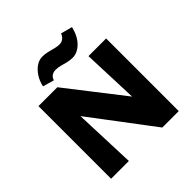

<svg xmlns="http://www.w3.org/2000/svg" viewBox="-228 -1058 1230 1230"><g transform="rotate(-45 387.5 -442.5)"><path d="M81 0V-658H217L242 0ZM622 0H545L142 -534L145 -658H252L624 -180ZM694 -658V0H559L534 -658ZM268 -705 191 -727Q200 -768 220.5 -799Q241 -830 267.5 -847.5Q294 -865 322 -865Q346 -865 369 -859.5Q392 -854 414.5 -848Q437 -842 456 -842Q475 -842 489.5 -852.5Q504 -863 513 -885L591 -864Q574 -795 536 -758.5Q498 -722 456 -722Q431 -722 408 -728Q385 -734 364.5 -739.5Q344 -745 323 -745Q302 -745 287 -734Q272 -723 268 -705Z"/></g></svg>

Font: Ysabeau SC Black
Style: Regular
Weight: 900
Designer: Christian Thalmann (Catharsis Fonts)
Version: Version 2.001;gftools[0.9.30]; featfreeze: smcp